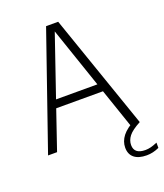

<svg xmlns="http://www.w3.org/2000/svg" viewBox="-167 -850 992 1163"><g transform="rotate(-20 328.5 -268.0)"><path d="M13.5 0 270 -740H348L604.5 0H545L459 -251.5H157.5L71.5 0ZM175 -302.5H441.5L308.5 -692ZM576.5 204Q524 204 496.2 181.2Q468.5 158.5 468.5 116Q468.5 76 495.2 41.5Q522 7 585.5 -26L604.5 0Q549 29.5 528.2 56.2Q507.5 83 507.5 113Q507.5 171 579.5 171Q596.5 171 614.8 166.5Q633 162 657 151.5V185.5Q617 204 576.5 204Z"/></g></svg>

Font: Encode Sans Semi Condensed Light
Style: Regular
Weight: 300
Width: 4
Designer: Multiple Designers
Foundry: Impallari Type
Version: Version 3.000; ttfautohint (v1.8.3) -l 8 -r 50 -G 200 -x 14 